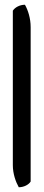

<svg xmlns="http://www.w3.org/2000/svg" viewBox="-20 -672 186 808"><path d="M109 92C101 105 81 116 59 116C46 93 34 59 34 23V-627C43 -641 63 -652 85 -652C98 -629 109 -595 109 -558Z"/></svg>

Font: Snowfall
Style: Rev
Weight: 400
Designer: Jasper
Foundry: Cannot Into Space Fonts
Version: Version 0.9